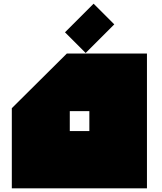

<svg xmlns="http://www.w3.org/2000/svg" viewBox="-20 -1020 878 1040"><path d="M776 0H44V-434L342 -730H776ZM358 -310H464V-418H358ZM444 -733 332 -845 487 -1000 599 -888Z"/></svg>

Font: El Pececito
Style: Regular
Weight: 400
Designer: deFharo
Foundry: deFharo
Version: El Pececito Version 1.000